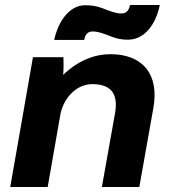

<svg xmlns="http://www.w3.org/2000/svg" viewBox="-20 -749 681 769"><path d="M21 0H171L223 -297C240 -365 291 -412 350 -412C431 -412 453 -366 441 -297L388 0H538L594 -315C619 -451 552 -532 422 -532C361 -532 294 -508 233 -449C235 -474 235 -499 234 -520H112ZM197 -589H317C321 -607 328 -623 351 -623C372 -623 393 -615 412 -608C435 -598 460 -590 492 -590C559 -590 604 -651 620 -729H501C497 -712 490 -695 466 -695C446 -695 425 -703 406 -710C383 -720 358 -728 321 -728C259 -728 214 -666 197 -589Z"/></svg>

Font: Fixel Display
Style: Bold Italic
Weight: 700
Italic angle: -10°
Designer: AlfaBravo + MacPaw
Foundry: Kyrylo Tkachov, Marchela Mozhyna, Serhii Makarenko, Maria Weinstein, Zakhar Kryvoshyya
Version: Version 1.210;Glyphs 3.2 (3217)